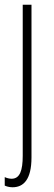

<svg xmlns="http://www.w3.org/2000/svg" viewBox="-24 -549 228 811"><path d="M29 242C75 242 109 210 109 116V-529H72V109C72 171 60 206 25 206C15 206 4 203 -4 199V235C3 238 14 242 29 242Z"/></svg>

Font: Noto Sans Lao UI ExtCond ExtLt
Style: Regular
Weight: 200
Width: 2
Designer: Monotype Design Team
Foundry: Monotype Imaging Inc.
Version: Version 2.000